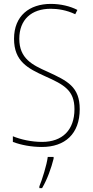

<svg xmlns="http://www.w3.org/2000/svg" viewBox="-20 -744 475 985"><path d="M389 -184C389 -299 326 -329 224 -376C145 -411 79 -444 79 -545C79 -644 142 -699 240 -699C275 -699 320 -693 366 -671L377 -693C341 -712 291 -724 241 -724C131 -724 52 -663 52 -545C52 -429 123 -393 211 -353C310 -309 362 -280 362 -184C362 -77 300 -16 196 -16C142 -16 87 -28 46 -45V-16C88 0 141 10 195 10C313 10 389 -57 389 -184ZM255 70V61H225C220 102 196 178 182 212V221H196C223 175 243 118 255 70Z"/></svg>

Font: Noto Sans Ethiopic Condensed Thin
Style: Regular
Weight: 100
Width: 3
Designer: Monotype Design Team
Foundry: Monotype Imaging Inc.
Version: Version 2.102